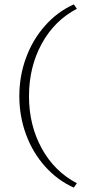

<svg xmlns="http://www.w3.org/2000/svg" viewBox="-20 -731 422 874"><path d="M68 -293Q68 -385 98.5 -468Q129 -551 185.5 -614.5Q242 -678 316 -711L330 -691Q228 -638 170 -532Q112 -426 112 -293Q112 -161 170 -55.5Q228 50 330 103L316 123Q242 90 185.5 27Q129 -36 98.5 -119Q68 -202 68 -293Z"/></svg>

Font: Ysabeau Light
Style: Regular
Weight: 300
Designer: Christian Thalmann (Catharsis Fonts)
Version: Version 0.003